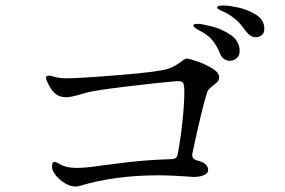

<svg xmlns="http://www.w3.org/2000/svg" viewBox="-20 -803 1040 701"><path d="M945 -698Q945 -681 935 -674Q925 -667 914 -667Q894 -667 878 -689Q860 -714 845 -728Q830 -742 805 -756Q797 -760 790 -763Q783 -766 778 -769Q773 -772 773 -775Q773 -780 779 -781.5Q785 -783 797 -783Q815 -783 850 -775.5Q885 -768 915 -749Q945 -730 945 -698ZM855 -616Q855 -600 844 -590.5Q833 -581 819 -581Q809 -581 799 -587Q789 -593 783 -608Q772 -636 755.5 -656Q739 -676 711 -690Q686 -703 686 -710Q686 -716 702 -716Q716 -716 753.5 -706.5Q791 -697 823 -675Q855 -653 855 -616ZM780 -521Q780 -511 774 -504.5Q768 -498 757 -490Q740 -477 737 -468Q719 -415 682 -241V-236Q682 -222 700 -217Q740 -208 740 -181Q740 -171 725.5 -164Q711 -157 686 -157L657 -159Q643 -160 612.5 -161.5Q582 -163 561 -163Q398 -163 270 -124Q263 -122 256 -122Q237 -122 217 -134Q197 -146 183.5 -163Q170 -180 170 -195Q170 -212 179 -212Q182 -212 188 -209Q205 -199 220.5 -194.5Q236 -190 265 -190Q293 -190 361 -200L449 -211Q517 -219 607 -222Q626 -222 629 -241Q639 -293 646 -358.5Q653 -424 653 -468Q653 -492 649 -499.5Q645 -507 629 -507Q603 -505 532.5 -497.5Q462 -490 385.5 -480Q309 -470 282 -461Q241 -448 221 -448Q198 -448 182.5 -460.5Q167 -473 152 -505Q148 -513 148 -519Q148 -527 158 -527Q164 -527 173 -524Q199 -517 218 -517Q268 -517 415.5 -529Q563 -541 594 -552Q616 -560 628.5 -569Q641 -578 643 -579Q655 -589 662 -589Q671 -589 701 -578.5Q731 -568 755.5 -553Q780 -538 780 -521Z"/></svg>

Font: Shippori Mincho B1
Style: Regular
Weight: 400
Designer: FONTDASU
Foundry: FONTDASU / Google Inc. / but / Adobe
Version: Version 3.110; ttfautohint (v1.8.3)